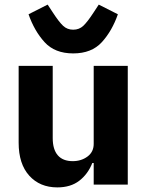

<svg xmlns="http://www.w3.org/2000/svg" viewBox="-20 -802 640 834"><path d="M387 -94H381Q362 -46 324.5 -17Q287 12 229 12Q153 12 107 -39Q61 -90 61 -182V-516H209V-202Q209 -153 231 -127.5Q253 -102 296 -102Q333 -102 360 -122Q387 -142 387 -177V-516H535V0H387ZM104 -740 187 -782 208 -750 210 -747Q236 -707 254 -690Q272 -673 298 -673Q324 -673 342 -690Q360 -707 386 -747L388 -750L409 -782L492 -740Q467 -668 422.5 -619Q378 -570 298 -570Q218 -570 173.5 -619Q129 -668 104 -740Z"/></svg>

Font: iA Writer Duo V
Style: Regular
Weight: 400
Designer: Mike Abbink, Paul van der Laan, Pieter van Rosmalen, Oliver Reichenstein
Foundry: Information Architects Inc.
Version: Version 2.000